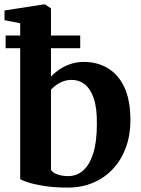

<svg xmlns="http://www.w3.org/2000/svg" viewBox="-22 -839 641 870"><path d="M-1.5 -747.5V-791.5L175.5 -819H182L209 -801V-491.5Q222.5 -507 244.5 -522.5Q266.5 -538 295.5 -548.2Q324.5 -558.5 358.5 -558.5Q418.5 -558.5 466.2 -530.2Q514 -502 541.5 -443.5Q569 -385 569 -293.5Q569 -227.5 548.8 -171.8Q528.5 -116 491 -75Q453.5 -34 401.2 -11.5Q349 11 285 11Q222.5 11 176.8 3.5Q131 -4 103.8 -13.2Q76.5 -22.5 69.5 -27V-733.5ZM303 -477Q281 -477 262.5 -469.8Q244 -462.5 230.5 -452Q217 -441.5 209 -432.5V-69.5Q215.5 -57 237.5 -49Q259.5 -41 286.5 -41Q326.5 -41 355.5 -67Q384.5 -93 400.8 -145.2Q417 -197.5 417 -276Q418 -349 402.8 -393.2Q387.5 -437.5 361.5 -457.2Q335.5 -477 303 -477ZM3.5 -678H341.5V-620.5H3.5Z"/></svg>

Font: Merriweather 48pt
Style: Bold
Weight: 700
Version: Version 2.100